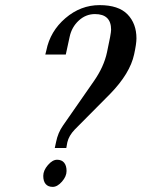

<svg xmlns="http://www.w3.org/2000/svg" viewBox="-20 -720 553 750"><path d="M414 -604Q414 -665 351 -665Q315 -665 287.5 -639.5Q260 -614 252 -576L237 -507H157L161 -523Q176 -598 235.5 -649Q295 -700 369 -700Q443 -700 478 -664Q513 -628 513 -570Q513 -549 504 -508Q488 -433 410 -353L272 -214Q249 -190 243 -164L239 -142H194L199 -165Q206 -201 226 -229.5Q246 -258 346 -402Q386 -459 398 -516Q414 -589 414 -604ZM203 -96Q221 -96 230.5 -84.5Q240 -73 240 -52Q240 -31 222 -10.5Q204 10 186 10Q168 10 158.5 -1Q149 -12 149 -33Q149 -54 167 -75Q185 -96 203 -96Z"/></svg>

Font: Trochut
Style: Italic
Weight: 400
Italic angle: -12°
Designer: Andreu Balius
Foundry: Andreu Balius
Version: Version 1.001